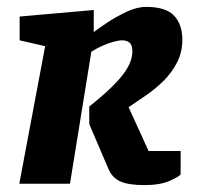

<svg xmlns="http://www.w3.org/2000/svg" viewBox="-20 -533 575 557"><path d="M399 4Q353 4 329.5 -6.5Q306 -17 295 -42L239 -173V-224Q278 -255 303 -279.5Q328 -304 341 -322.5Q354 -341 359 -356Q364 -371 364 -384Q364 -402 356 -409Q348 -416 335 -416Q324 -416 308 -411.5Q292 -407 275.5 -399.5Q259 -392 245 -383L183 0H36L111 -399L37 -416V-485L252 -504V-440Q265 -450 290.5 -467Q316 -484 346.5 -498.5Q377 -513 404 -513Q461 -513 485 -487.5Q509 -462 509 -418Q509 -382 494 -352.5Q479 -323 455.5 -299.5Q432 -276 404.5 -257Q377 -238 353 -222L411 -95H504V-27Q499 -20 471.5 -8Q444 4 399 4Z"/></svg>

Font: Faustina Light ExtraBold
Style: Italic
Weight: 800
Italic angle: -8°
Version: Version 1.200